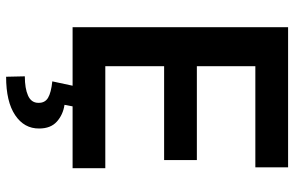

<svg xmlns="http://www.w3.org/2000/svg" viewBox="-192 -575 992 648"><g transform="rotate(90 304.0 -251.0)"><path d="M71.7 0V-727.3H544.7V-616.8H203.5V-419.4H520.2V-308.9H203.5V-110.4H547.6V0ZM269.9 -2.8H339.5L333.8 27.3Q367.2 32.3 390.4 53.1Q413.7 73.9 413.7 112.9Q414.1 163.4 368.6 193.9Q323.2 224.4 239 224.4L237.6 161.2Q278.4 161.2 302.6 150.4Q326.7 139.6 327.1 116.1Q327.8 93.4 310.2 82.9Q292.6 72.4 254.6 68.5Z"/></g></svg>

Font: InterMG SemiBold
Style: Regular
Weight: 600
Designer: Rasmus Andersson
Foundry: rsms
Version: Version 3.019;December 26, 2023;FontCreator 15.0.0.2955 64-b